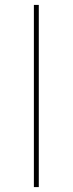

<svg xmlns="http://www.w3.org/2000/svg" viewBox="-20 -762 296 782"><path d="M118 -742H138V0H118Z"/></svg>

Font: Montserrat
Style: Regular
Weight: 400
Designer: Julieta Ulanovsky
Foundry: Julieta Ulanovsky
Version: Version 8.000